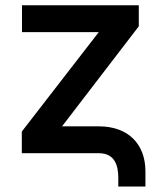

<svg xmlns="http://www.w3.org/2000/svg" viewBox="-20 -565 594 708"><path d="M416.2 91.3V122.9H516.3V66.8C516.3 -32 454.5 -99.1 344.5 -99.1H208.8L491.8 -468V-545.5H61.1V-446.4H344.1L60.4 -79.9V0H344.5C404.1 0 416.2 46.2 416.2 91.3Z"/></svg>

Font: Magic Ui Pro Semi Bold
Style: Regular
Weight: 600
Designer: Stefan Endress, Andreas Faust
Version: Version 1.000;FEAKit 1.0